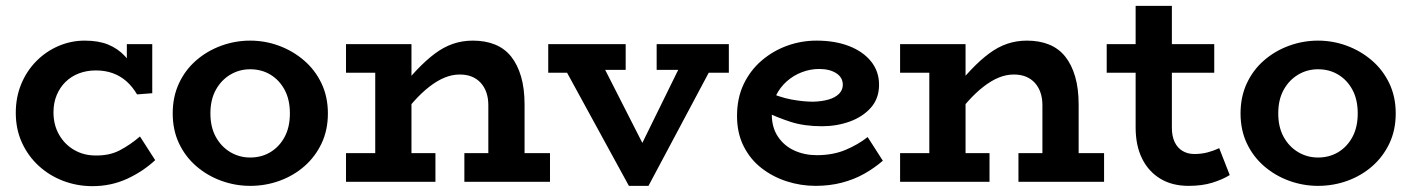

<svg xmlns="http://www.w3.org/2000/svg" viewBox="-20 -622 4830 657"><path d="M296 15Q244 15 196.5 -3Q149 -21 112.5 -54.5Q76 -88 55 -134Q34 -180 34 -236Q34 -289 52.5 -334Q71 -379 104 -412.5Q137 -446 180 -464.5Q223 -483 270 -483Q317 -483 350 -469.5Q383 -456 407 -430.5Q431 -405 451 -369L414 -376V-471H501V-303L449 -299Q433 -326 412.5 -344Q392 -362 366 -371.5Q340 -381 308 -381Q277 -381 250.5 -371Q224 -361 204.5 -342Q185 -323 174 -296.5Q163 -270 163 -238Q163 -194 182.5 -160.5Q202 -127 234.5 -108.5Q267 -90 306 -90Q354 -89 389.5 -107.5Q425 -126 459 -155L511 -74Q469 -35 414.5 -10Q360 15 296 15Z M836 14Q785 14 737 -3.5Q689 -21 651.5 -53.5Q614 -86 592.5 -131.5Q571 -177 571 -234Q571 -291 592.5 -337Q614 -383 651.5 -415.5Q689 -448 737 -465.5Q785 -483 836 -483Q887 -483 934.5 -465.5Q982 -448 1020 -415.5Q1058 -383 1080 -337Q1102 -291 1102 -234Q1102 -177 1080.5 -131.5Q1059 -86 1022 -53.5Q985 -21 937 -3.5Q889 14 836 14ZM836 -83Q875 -83 905.5 -101.5Q936 -120 954 -153.5Q972 -187 972 -234Q972 -281 954 -314.5Q936 -348 905.5 -366.5Q875 -385 836 -385Q799 -385 768 -366.5Q737 -348 718.5 -314.5Q700 -281 700 -234Q700 -187 718.5 -153.5Q737 -120 768 -101.5Q799 -83 836 -83Z M1651 0V-262Q1651 -286 1644.5 -305Q1638 -324 1625.5 -338Q1613 -352 1595 -359.5Q1577 -367 1553 -367Q1527 -367 1501.5 -356.5Q1476 -346 1449.5 -325.5Q1423 -305 1397 -276Q1371 -247 1343 -209V-308Q1376 -351 1407 -383.5Q1438 -416 1468 -438.5Q1498 -461 1530 -472Q1562 -483 1598 -483Q1641 -483 1674 -469.5Q1707 -456 1729 -428.5Q1751 -401 1763 -360Q1775 -319 1775 -264V0ZM1164 0V-98H1470V0ZM1264 0V-471H1388V0ZM1164 -373V-471H1360V-373ZM1569 0V-98H1862V0Z M2132 14 1897 -416H2034L2178 -133L2317 -416H2428L2199 14ZM1856 -373V-471H2121V-383H1960L1957 -373ZM2227 -383V-471H2474V-373H2372L2369 -383Z M2771 14Q2720 14 2672 -1.5Q2624 -17 2585.5 -47Q2547 -77 2524.5 -122Q2502 -167 2502 -225Q2502 -286 2524.5 -333.5Q2547 -381 2586 -414.5Q2625 -448 2673.5 -465.5Q2722 -483 2774 -483Q2837 -483 2885 -464.5Q2933 -446 2960.5 -412Q2988 -378 2988 -332Q2988 -285 2960 -253.5Q2932 -222 2887.5 -206Q2843 -190 2793 -190Q2732 -190 2685.5 -205Q2639 -220 2594 -242V-313Q2647 -289 2688 -281.5Q2729 -274 2763 -274Q2793 -275 2815.5 -281.5Q2838 -288 2851 -301Q2864 -314 2864 -332Q2864 -357 2841.5 -371.5Q2819 -386 2783 -386Q2753 -386 2724 -375Q2695 -364 2672 -343.5Q2649 -323 2635 -294.5Q2621 -266 2621 -230Q2621 -186 2642 -154.5Q2663 -123 2698 -107Q2733 -91 2775 -91Q2830 -91 2873 -109Q2916 -127 2949 -153L3001 -72Q2972 -47 2937.5 -27.5Q2903 -8 2861 3Q2819 14 2771 14Z M3547 0V-262Q3547 -286 3540.5 -305Q3534 -324 3521.5 -338Q3509 -352 3491 -359.5Q3473 -367 3449 -367Q3423 -367 3397.5 -356.5Q3372 -346 3345.5 -325.5Q3319 -305 3293 -276Q3267 -247 3239 -209V-308Q3272 -351 3303 -383.5Q3334 -416 3364 -438.5Q3394 -461 3426 -472Q3458 -483 3494 -483Q3537 -483 3570 -469.5Q3603 -456 3625 -428.5Q3647 -401 3659 -360Q3671 -319 3671 -264V0ZM3060 0V-98H3366V0ZM3160 0V-471H3284V0ZM3060 -373V-471H3256V-373ZM3465 0V-98H3758V0Z M4047 14Q3991 14 3950.5 -10.5Q3910 -35 3888 -79.5Q3866 -124 3866 -186V-602H3990V-185Q3990 -156 3999.5 -136Q4009 -116 4026.5 -105.5Q4044 -95 4067 -95Q4091 -95 4112 -100.5Q4133 -106 4152 -115L4188 -23Q4164 -8 4129 3Q4094 14 4047 14ZM3767 -373V-471H4135V-373Z M4490 14Q4439 14 4391 -3.5Q4343 -21 4305.5 -53.5Q4268 -86 4246.5 -131.5Q4225 -177 4225 -234Q4225 -291 4246.5 -337Q4268 -383 4305.5 -415.5Q4343 -448 4391 -465.5Q4439 -483 4490 -483Q4541 -483 4588.5 -465.5Q4636 -448 4674 -415.5Q4712 -383 4734 -337Q4756 -291 4756 -234Q4756 -177 4734.5 -131.5Q4713 -86 4676 -53.5Q4639 -21 4591 -3.5Q4543 14 4490 14ZM4490 -83Q4529 -83 4559.5 -101.5Q4590 -120 4608 -153.5Q4626 -187 4626 -234Q4626 -281 4608 -314.5Q4590 -348 4559.5 -366.5Q4529 -385 4490 -385Q4453 -385 4422 -366.5Q4391 -348 4372.5 -314.5Q4354 -281 4354 -234Q4354 -187 4372.5 -153.5Q4391 -120 4422 -101.5Q4453 -83 4490 -83Z"/></svg>

Font: BioRhyme
Style: Bold
Weight: 700
Designer: Aoife Mooney
Foundry: Aoife Mooney Type
Version: Version 1.600;gftools[0.9.33]